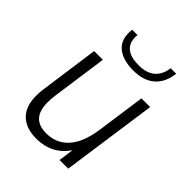

<svg xmlns="http://www.w3.org/2000/svg" viewBox="-199 -812 933 933"><g transform="rotate(45 268.0 -345.0)"><path d="M60.5 -141.5Q60.5 -165 64 -188L106.5 -493H166.5L126 -206Q122.5 -181.5 122.5 -158.5Q122.5 -100.5 147.8 -73Q173 -45.5 224 -45.5Q294 -45.5 338 -94.5Q382 -143.5 396.5 -243.5L431.5 -493H491.5L421.5 0H362L373 -78.5Q344.5 -35.5 302.5 -14.2Q260.5 7 208.5 7Q137.5 7 99 -30.5Q60.5 -68 60.5 -141.5ZM162.5 -674Q162.5 -685 164 -697H200.5Q199.5 -687 199.5 -682.5Q199.5 -676.5 200 -674Q202 -637 229 -617Q256 -597 308 -597Q362.5 -597 392.5 -623Q422.5 -649 428.5 -697H466.5Q458 -629 417.2 -594.8Q376.5 -560.5 308 -560.5Q239.5 -560.5 201 -589.2Q162.5 -618 162.5 -674Z"/></g></svg>

Font: HK Grotesk Light
Style: Italic
Weight: 300
Italic angle: -16°
Designer: Alfredo Marco Pradil
Foundry: Hanken Design Co.
Version: Version 3.001